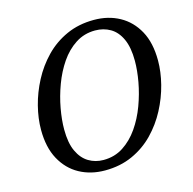

<svg xmlns="http://www.w3.org/2000/svg" viewBox="-107 -832 954 950"><g transform="rotate(-15 370.0 -357.0)"><path d="M317 10Q244 10 186.5 -21.5Q129 -53 95.5 -114.5Q62 -176 62 -266Q62 -324 78 -387Q94 -450 125.5 -510Q157 -570 204 -618.5Q251 -667 314 -695.5Q377 -724 455 -724Q528 -724 585.5 -692.5Q643 -661 676.5 -600Q710 -539 710 -448Q710 -390 694 -327Q678 -264 646.5 -204Q615 -144 568 -95.5Q521 -47 458 -18.5Q395 10 317 10ZM323 -42Q380 -42 424.5 -71Q469 -100 502 -147.5Q535 -195 556.5 -253Q578 -311 588.5 -369Q599 -427 599 -476Q599 -545 579 -588.5Q559 -632 524.5 -652Q490 -672 447 -672Q391 -672 346.5 -643Q302 -614 269.5 -566.5Q237 -519 215.5 -461Q194 -403 183.5 -345Q173 -287 173 -238Q173 -169 193 -126Q213 -83 247 -62.5Q281 -42 323 -42Z"/></g></svg>

Font: Noto Serif
Style: Italic
Weight: 400
Italic angle: -12°
Designer: Monotype Design Team
Foundry: Monotype Imaging Inc.
Version: Version 2.013